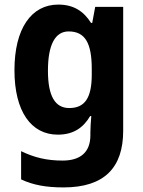

<svg xmlns="http://www.w3.org/2000/svg" viewBox="-20 -577 624 837"><path d="M234 -557C117 -557 43 -453 43 -271C43 -91 116 10 232 10C300 10 343 -20 373 -71H378C376 -49 374 -18 374 1V13C374 87 330 123 253 123C184 123 130 110 72 82V205C125 230 182 240 257 240C436 240 517 153 517 -7V-547H395L382 -477H377C344 -529 300 -557 234 -557ZM279 -440C352 -440 380 -388 380 -276V-252C380 -152 351 -106 282 -106C220 -106 189 -158 189 -269C189 -381 220 -440 279 -440Z"/></svg>

Font: Noto Sans Thai Looped SemiCondensed
Style: Bold
Weight: 700
Width: 4
Designer: Sasikarn Vongin, Ben Mitchell
Foundry: The Fontpad Ltd
Version: Version 1.001